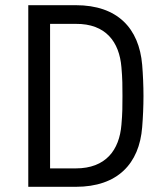

<svg xmlns="http://www.w3.org/2000/svg" viewBox="-20 -720 631 740"><path d="M89 0H272C433 0 517 -89 528 -230C531 -266 533 -311 533 -350C533 -389 531 -434 528 -470C516 -611 433 -700 272 -700H89ZM272 -71H173V-628H272C388 -629 440 -558 448 -461C452 -416 452 -389 452 -350C452 -311 452 -284 448 -239C440 -142 388 -71 272 -71Z"/></svg>

Font: Finlandica
Style: Regular
Weight: 400
Designer: Niklas Ekholm, Juho Hiilivirta, Jaakko Suomalainen
Foundry: Helsinki Type Studio
Version: Version 2.000;Glyphs 3.2 (3202)